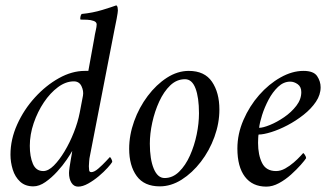

<svg xmlns="http://www.w3.org/2000/svg" viewBox="-20 -689 1236 715"><path d="M331 -546Q333 -560 336.5 -575Q340 -590 340 -598Q340 -607 329 -611Q318 -615 304.5 -615.5Q291 -616 282 -616Q281 -616 280 -616Q278 -619 279.5 -626.5Q281 -634 284 -637Q325 -641 361 -652Q397 -663 413 -669Q417 -667 418 -661Q419 -655 419 -650Q419 -644 414.5 -619.5Q410 -595 406 -577L314 -104Q313 -101 312 -88Q311 -75 311 -71Q311 -70 311 -69Q311 -62 312 -55Q313 -48 320 -48Q331 -48 346.5 -61.5Q362 -75 375 -89Q388 -103 389 -104Q391 -104 394.5 -97.5Q398 -91 398 -86Q394 -79 380.5 -64Q367 -49 348 -33Q329 -17 308.5 -5.5Q288 6 271 6Q255 6 246 -8.5Q237 -23 237 -45Q237 -51 239 -66Q241 -81 244 -97Q247 -111 247.5 -116.5Q248 -122 249 -127Q243 -116 228.5 -94.5Q214 -73 193 -50Q172 -27 149 -11Q126 5 104 5Q74 5 55 -12.5Q36 -30 27.5 -57.5Q19 -85 19 -113Q19 -170 44 -225.5Q69 -281 110 -326Q151 -371 199.5 -398Q248 -425 296 -425H309ZM289 -333Q292 -350 283.5 -368Q275 -386 255 -386Q225 -386 196 -364.5Q167 -343 143.5 -308Q120 -273 105.5 -230.5Q91 -188 91 -146Q91 -106 102.5 -79Q114 -52 141 -52Q160 -52 180.5 -72.5Q201 -93 220.5 -125.5Q240 -158 255 -196Q270 -234 277 -270Z M683 -425Q742 -425 769.5 -384.5Q797 -344 797 -281Q797 -230 778.5 -179Q760 -128 728 -86.5Q696 -45 656.5 -20Q617 5 575 5Q517 5 489 -33.5Q461 -72 461 -135Q461 -186 479.5 -237.5Q498 -289 530 -331.5Q562 -374 601.5 -399.5Q641 -425 683 -425ZM669 -394Q638 -394 614 -371Q590 -348 573 -311Q556 -274 547 -232.5Q538 -191 538 -154Q538 -96 552.5 -61Q567 -26 593 -26Q623 -26 647 -49.5Q671 -73 687.5 -110Q704 -147 712.5 -188.5Q721 -230 721 -267Q721 -326 708 -360Q695 -394 669 -394Z M1110 -425Q1148 -425 1161 -405.5Q1174 -386 1174 -364Q1174 -336 1156.5 -310Q1139 -284 1110.5 -261.5Q1082 -239 1050.5 -222.5Q1019 -206 990 -197Q961 -188 943 -188Q942 -186 941.5 -173.5Q941 -161 941 -157Q941 -112 956 -82Q971 -52 1008 -52Q1025 -52 1042 -61.5Q1059 -71 1074 -84Q1089 -97 1098.5 -107.5Q1108 -118 1109 -119Q1111 -119 1115.5 -112Q1120 -105 1120 -100Q1115 -92 1100 -75Q1085 -58 1064 -39Q1043 -20 1019 -7Q995 6 972 6Q920 6 892 -31Q864 -68 864 -136Q864 -190 886.5 -242Q909 -294 945 -335Q981 -376 1024.5 -400.5Q1068 -425 1110 -425ZM945 -213Q959 -213 985 -223.5Q1011 -234 1038 -252.5Q1065 -271 1083.5 -295Q1102 -319 1102 -346Q1102 -366 1088.5 -375.5Q1075 -385 1061 -385Q1036 -385 1015.5 -365.5Q995 -346 980 -317.5Q965 -289 956 -260.5Q947 -232 945 -213Z"/></svg>

Font: Amiri
Style: Italic
Weight: 400
Italic angle: 10°
Designer: Khaled Hosny
Version: Version 0.113